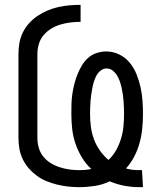

<svg xmlns="http://www.w3.org/2000/svg" viewBox="-20 -763 665 791"><path d="M553 8Q522 8 491 2Q460 -4 432 -16Q403 -2 370.5 3Q338 8 306 8Q283 8 260.5 5.5Q238 3 215.5 -2.5Q193 -8 172 -16.5Q151 -25 132.5 -38.5Q114 -52 99 -69Q84 -86 74 -106.5Q64 -127 60 -149.5Q56 -172 56 -195V-540Q56 -563 60 -586Q64 -609 74.5 -630Q85 -651 100.5 -668Q116 -685 135.5 -698Q155 -711 176.5 -720Q198 -729 220.5 -734Q243 -739 266 -741Q289 -743 312 -743V-673Q291 -673 270.5 -670.5Q250 -668 229.5 -662Q209 -656 191 -645Q173 -634 159.5 -618Q146 -602 140 -581.5Q134 -561 134 -540V-195Q134 -175 139.5 -155Q145 -135 157.5 -119Q170 -103 187.5 -92Q205 -81 224.5 -74.5Q244 -68 264.5 -65Q285 -62 305 -62Q318 -62 330.5 -63Q343 -64 356 -67Q333 -88 317 -115Q301 -142 291 -171Q281 -200 277.5 -231Q274 -262 274 -293Q274 -314 274.5 -334.5Q275 -355 278 -375.5Q281 -396 286 -416Q291 -436 298.5 -455Q306 -474 316.5 -492Q327 -510 342.5 -524Q358 -538 378 -544.5Q398 -551 418 -551Q446 -551 471.5 -538.5Q497 -526 514.5 -504.5Q532 -483 542.5 -457Q553 -431 559 -403.5Q565 -376 567 -348.5Q569 -321 569 -293Q569 -263 566 -233Q563 -203 555 -174Q547 -145 533 -118Q519 -91 499 -69Q513 -65 526.5 -63.5Q540 -62 554 -62Q556 -62 559 -62Q562 -62 565 -62L569 8Q565 8 561 8Q557 8 553 8ZM427 -104Q446 -122 458.5 -144.5Q471 -167 478.5 -191.5Q486 -216 488.5 -241.5Q491 -267 491 -293Q491 -307 490.5 -320.5Q490 -334 489 -347.5Q488 -361 486 -374.5Q484 -388 481 -401.5Q478 -415 473.5 -428Q469 -441 462 -452.5Q455 -464 444 -472.5Q433 -481 419 -481Q406 -481 395 -472.5Q384 -464 377.5 -452Q371 -440 367 -427Q363 -414 360.5 -400.5Q358 -387 356 -374Q354 -361 353 -347.5Q352 -334 351.5 -320.5Q351 -307 351 -293Q351 -267 354.5 -240.5Q358 -214 367 -189.5Q376 -165 391.5 -143Q407 -121 427 -104Z"/></svg>

Font: Zed Sans
Style: Regular
Weight: 400
Designer: Belleve Invis
Foundry: Belleve Invis
Version: Version 1.0.0; ttfautohint (v1.8.4)